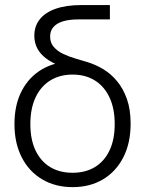

<svg xmlns="http://www.w3.org/2000/svg" viewBox="-20 -748 588 778"><path d="M274.4 10.3Q204.6 10.3 151.4 -21Q98.1 -52.2 68.4 -109.9Q38.6 -167.5 38.6 -245.1Q38.6 -323.7 68.4 -380.4Q98.1 -437 151.4 -467.8Q204.6 -498.5 273.9 -498.5L292 -460.9Q252.4 -469.7 220.5 -482.2Q188.5 -494.6 165.8 -512Q143.1 -529.3 131.1 -552Q119.1 -574.7 119.1 -603.5Q119.1 -641.6 140.9 -669.4Q162.6 -697.3 205.3 -712.4Q248 -727.5 311.5 -727.5H425.3V-669.4H298.3Q260.3 -669.4 234.6 -661.4Q209 -653.3 196 -637.9Q183.1 -622.6 183.1 -600.1Q183.1 -574.7 197.8 -557.9Q212.4 -541 235.6 -529.8Q258.8 -518.6 285.2 -511Q311.5 -503.4 335 -496.1Q367.2 -486.3 398.2 -467.8Q429.2 -449.2 454.1 -419.4Q479 -389.6 494.1 -347.2Q509.3 -304.7 509.3 -247.1Q509.3 -168 479.5 -110.1Q449.7 -52.2 397 -21Q344.2 10.3 274.4 10.3ZM273.9 -47.9Q326.2 -47.9 364.5 -71Q402.8 -94.2 423.8 -138.4Q444.8 -182.6 444.8 -245.1Q444.8 -308.1 423.8 -353Q402.8 -397.9 364.5 -421.9Q326.2 -445.8 273.9 -445.8Q222.2 -445.8 183.6 -421.9Q145 -397.9 124 -353Q103 -308.1 103 -245.1Q103 -182.6 124 -138.4Q145 -94.2 183.3 -71Q221.7 -47.9 273.9 -47.9Z"/></svg>

Font: Inter 28pt Light
Style: Regular
Weight: 300
Designer: Rasmus Andersson
Foundry: rsms
Version: Version 4.001;git-66647c0bb